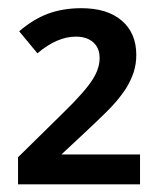

<svg xmlns="http://www.w3.org/2000/svg" viewBox="-20 -745 404 478"><path d="M24.9 -353.5 136.7 -463.4Q193.8 -519 211.9 -549.3Q228 -575.2 228 -600.6Q228 -625.5 212.2 -639.6Q196.3 -653.8 168.9 -653.8Q122.1 -653.8 73.2 -612.3L27.8 -667Q62 -696.8 99.1 -710.7Q136.2 -724.6 182.6 -724.6Q247.1 -724.6 283.2 -693.6Q319.3 -662.6 319.3 -608.4Q319.3 -585.9 313 -565.9Q306.6 -545.9 293.5 -524.4Q278.3 -501.5 258.3 -480Q241.2 -460.9 132.8 -360.4H328.6V-286.1H24.9Z"/></svg>

Font: Viking Open Sans Light
Style: Bold
Weight: 600
Foundry: Ascender Corporation
Version: Version 2.001